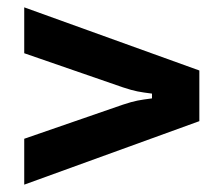

<svg xmlns="http://www.w3.org/2000/svg" viewBox="-20 -608 602 523"><path d="M46 -105V-230L315 -323Q339 -331 354.5 -334Q370 -337 394 -340V-353Q370 -356 354.5 -359Q339 -362 315 -370L46 -463V-588L523 -416V-278Z"/></svg>

Font: Open Sauce Sans
Style: Bold
Weight: 700
Designer: Alfredo Marco Pradil
Foundry: Creative Sauce Fz LLC
Version: Version 1.477